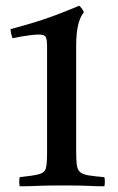

<svg xmlns="http://www.w3.org/2000/svg" viewBox="-20 -652 412 673"><path d="M49 1Q46 -16 49 -31Q97 -36 117 -41.5Q137 -47 141 -63Q145 -79 145 -115V-488Q145 -513 140.5 -522Q136 -531 116 -531Q105 -531 81 -528Q57 -525 24 -518Q18 -533 17 -550Q66 -563 105 -575Q144 -587 180.5 -601Q217 -615 258 -632Q263 -627 267 -622Q271 -617 274 -609Q247 -577 247 -492V-125Q247 -93 249 -75.5Q251 -58 260 -49.5Q269 -41 289.5 -37.5Q310 -34 346 -31Q349 -15 346 1Q320 1 290 -0.5Q260 -2 201 -2Q143 -2 111.5 -0.5Q80 1 49 1Z"/></svg>

Font: Tiro Gurmukhi
Style: Regular
Weight: 400
Designer: Gurmukhi: John Hudson & Fiona Ross. Latin: John Hudson.
Foundry: Tiro Typeworks Ltd.
Version: Version 1.52